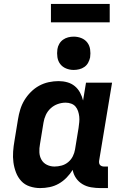

<svg xmlns="http://www.w3.org/2000/svg" viewBox="-20 -952 640 980"><path d="M185 8Q158 8 132 -0.5Q106 -9 88.5 -28Q71 -47 61.5 -72Q52 -97 48.5 -123.5Q45 -150 47 -178Q49 -206 54 -234L72 -344Q76 -369 83.5 -393.5Q91 -418 104.5 -440.5Q118 -463 137.5 -482.5Q157 -502 180 -514.5Q203 -527 228.5 -532.5Q254 -538 279 -538Q302 -538 323.5 -532Q345 -526 361.5 -512.5Q378 -499 388.5 -479.5Q399 -460 404 -439L419 -530H552L486 -132Q485 -126 486 -120Q487 -114 490.5 -110Q494 -106 499.5 -104Q505 -102 511 -102H531V8H493Q469 8 445 4Q421 0 401 -12Q381 -24 368 -43Q355 -62 351 -85Q338 -64 320 -45.5Q302 -27 280 -14.5Q258 -2 233.5 3Q209 8 185 8ZM258 -102Q276 -102 294.5 -107Q313 -112 328 -124.5Q343 -137 351.5 -154Q360 -171 363 -189L381 -299Q383 -314 384.5 -328.5Q386 -343 384.5 -357Q383 -371 378.5 -384.5Q374 -398 365.5 -408Q357 -418 343.5 -423Q330 -428 315 -428Q295 -428 275 -421Q255 -414 239 -399.5Q223 -385 214 -365.5Q205 -346 202 -326L184 -216Q180 -195 181 -174.5Q182 -154 191.5 -137Q201 -120 219 -111Q237 -102 258 -102ZM356 -595Q336 -595 317.5 -602.5Q299 -610 287.5 -625Q276 -640 273 -660Q270 -680 273 -701Q275 -715 282.5 -728Q290 -741 302 -749.5Q314 -758 328 -761.5Q342 -765 356 -765Q377 -765 395.5 -757.5Q414 -750 425.5 -735Q437 -720 440 -700Q443 -680 440 -659Q437 -645 430 -632Q423 -619 411 -610.5Q399 -602 384.5 -598.5Q370 -595 356 -595ZM240 -838V-932H540V-838Z"/></svg>

Font: Iosevka Curly XBdEx
Style: Italic
Weight: 800
Width: 7
Italic angle: -9°
Monospace: yes
Designer: Belleve Invis
Foundry: Belleve Invis
Version: Version 11.1.0; ttfautohint (v1.8.3)